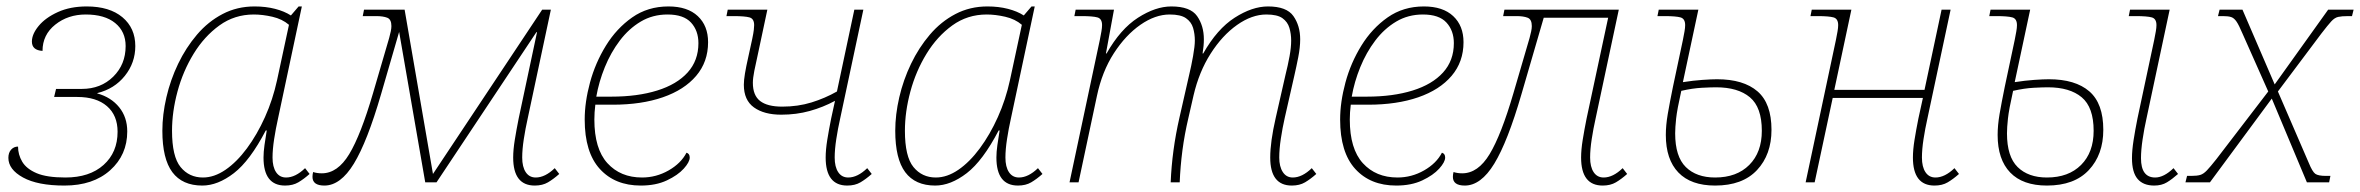

<svg xmlns="http://www.w3.org/2000/svg" viewBox="-20 -566 7326 596"><path d="M180 10Q97 10 51.5 -15Q6 -40 6 -76Q6 -92 14.5 -101.5Q23 -111 36 -111Q36 -86 49 -64Q62 -42 93.5 -28.5Q125 -15 183 -15Q258 -15 301.5 -54Q345 -93 345 -157Q345 -208 312 -236.5Q279 -265 220 -265H148L154 -290H234Q293 -290 331.5 -328Q370 -366 370 -423Q370 -468 337.5 -494.5Q305 -521 246 -521Q191 -521 151.5 -489.5Q112 -458 112 -408Q79 -410 79 -437Q79 -460 100 -485.5Q121 -511 159.5 -528.5Q198 -546 249 -546Q320 -546 360 -512.5Q400 -479 400 -423Q400 -371 367.5 -330.5Q335 -290 282 -277V-276Q325 -264 350 -233Q375 -202 375 -158Q375 -85 322 -37.5Q269 10 180 10Z M608 10Q546 10 515 -31.5Q484 -73 484 -160Q484 -210 496.5 -264Q509 -318 533 -368Q557 -418 591.5 -458.5Q626 -499 671 -522.5Q716 -546 770 -546Q805 -546 834 -538.5Q863 -531 883 -518L907 -546H917L843 -198Q836 -167 831 -134.5Q826 -102 826 -77Q826 -48 837 -31.5Q848 -15 868 -15Q897 -15 927 -44L941 -26Q923 -10 906 0Q889 10 865 10Q798 10 798 -77Q798 -94 801 -115.5Q804 -137 808 -161H805Q756 -67 706 -28.5Q656 10 608 10ZM610 -15Q645 -15 680 -39Q715 -63 746.5 -105.5Q778 -148 802.5 -202.5Q827 -257 840 -317L877 -489Q856 -507 825.5 -514Q795 -521 768 -521Q708 -521 661 -487Q614 -453 581 -399Q548 -345 531 -282Q514 -219 514 -160Q514 -80 540.5 -47.5Q567 -15 610 -15Z M987 10Q950 10 950 -17Q950 -21 950.5 -24.5Q951 -28 952 -32Q964 -28 979 -28Q1028 -28 1064 -87.5Q1100 -147 1138 -277L1188 -448Q1191 -459 1193 -468.5Q1195 -478 1195 -485Q1195 -506 1182 -511Q1169 -516 1148 -516H1106L1110 -536H1236L1324 -26L1663 -536H1690L1618 -198Q1611 -167 1606 -134.5Q1601 -102 1601 -77Q1601 -48 1612 -31.5Q1623 -15 1643 -15Q1672 -15 1702 -44L1716 -26Q1698 -10 1681 0Q1664 10 1640 10Q1573 10 1573 -77Q1573 -101 1578 -132Q1583 -163 1590 -198L1647 -466H1645L1335 0H1300L1219 -467L1163 -274Q1120 -126 1078.5 -58Q1037 10 987 10Z M1969 10Q1889 10 1842 -41.5Q1795 -93 1795 -195Q1795 -249 1811.5 -310Q1828 -371 1861 -424.5Q1894 -478 1942.5 -512Q1991 -546 2055 -546Q2114 -546 2146 -516Q2178 -486 2178 -435Q2178 -374 2141 -330.5Q2104 -287 2037.5 -264Q1971 -241 1882 -241H1828Q1825 -217 1825 -195Q1825 -104 1865.5 -59.5Q1906 -15 1973 -15Q2017 -15 2055.5 -37Q2094 -59 2111 -92Q2121 -89 2121 -77Q2121 -63 2102.5 -42.5Q2084 -22 2050 -6Q2016 10 1969 10ZM1831 -266H1878Q1959 -266 2020 -285Q2081 -304 2114.5 -341Q2148 -378 2148 -432Q2148 -471 2125 -496Q2102 -521 2052 -521Q2006 -521 1969 -499Q1932 -477 1904 -440Q1876 -403 1857.5 -357.5Q1839 -312 1831 -266Z M2405 -210Q2352 -210 2320.5 -232.5Q2289 -255 2289 -303Q2289 -317 2292.5 -338Q2296 -359 2303 -390Q2311 -426 2315 -445Q2319 -464 2320 -473.5Q2321 -483 2321 -488Q2321 -508 2306.5 -512Q2292 -516 2257 -516H2235L2239 -536H2362L2335 -409Q2326 -369 2321.5 -346Q2317 -323 2317 -309Q2317 -270 2339.5 -252.5Q2362 -235 2408 -235Q2457 -235 2499 -248Q2541 -261 2578 -282L2632 -536H2660L2588 -198Q2581 -167 2576 -134.5Q2571 -102 2571 -77Q2571 -48 2582 -31.5Q2593 -15 2613 -15Q2642 -15 2672 -44L2686 -26Q2668 -10 2651 0Q2634 10 2610 10Q2543 10 2543 -77Q2543 -101 2548 -132Q2553 -163 2560 -198L2572 -253Q2535 -233 2493.5 -221.5Q2452 -210 2405 -210Z M2883 10Q2821 10 2790 -31.5Q2759 -73 2759 -160Q2759 -210 2771.5 -264Q2784 -318 2808 -368Q2832 -418 2866.5 -458.5Q2901 -499 2946 -522.5Q2991 -546 3045 -546Q3080 -546 3109 -538.5Q3138 -531 3158 -518L3182 -546H3192L3118 -198Q3111 -167 3106 -134.5Q3101 -102 3101 -77Q3101 -48 3112 -31.5Q3123 -15 3143 -15Q3172 -15 3202 -44L3216 -26Q3198 -10 3181 0Q3164 10 3140 10Q3073 10 3073 -77Q3073 -94 3076 -115.5Q3079 -137 3083 -161H3080Q3031 -67 2981 -28.5Q2931 10 2883 10ZM2885 -15Q2920 -15 2955 -39Q2990 -63 3021.5 -105.5Q3053 -148 3077.5 -202.5Q3102 -257 3115 -317L3152 -489Q3131 -507 3100.5 -514Q3070 -521 3043 -521Q2983 -521 2936 -487Q2889 -453 2856 -399Q2823 -345 2806 -282Q2789 -219 2789 -160Q2789 -80 2815.5 -47.5Q2842 -15 2885 -15Z M3990 10Q3923 10 3923 -77Q3923 -126 3940 -200L3970 -332Q3978 -364 3983 -391.5Q3988 -419 3988 -440Q3988 -461 3982.5 -479.5Q3977 -498 3961 -509.5Q3945 -521 3911 -521Q3866 -521 3820 -488.5Q3774 -456 3738 -399.5Q3702 -343 3685 -270L3669 -200Q3657 -149 3650.5 -99.5Q3644 -50 3642 0H3614Q3618 -99 3641 -200L3671 -332Q3678 -361 3683.5 -392Q3689 -423 3689 -440Q3689 -461 3683.5 -479.5Q3678 -498 3661.5 -509.5Q3645 -521 3611 -521Q3566 -521 3520 -489Q3474 -457 3437.5 -400.5Q3401 -344 3385 -268L3328 0H3300L3394 -442Q3397 -457 3399 -468.5Q3401 -480 3401 -488Q3401 -508 3386.5 -512Q3372 -516 3337 -516H3315L3319 -536H3438L3413 -400H3415Q3458 -476 3512.5 -511Q3567 -546 3616 -546Q3675 -546 3696 -516Q3717 -486 3717 -444Q3717 -434 3716 -423Q3715 -412 3713 -400H3715Q3758 -476 3812.5 -511Q3867 -546 3916 -546Q3974 -546 3995 -516Q4016 -486 4016 -444Q4016 -419 4010 -388.5Q4004 -358 3998 -332L3968 -200Q3961 -169 3956 -136Q3951 -103 3951 -77Q3951 -49 3962 -32Q3973 -15 3993 -15Q4022 -15 4052 -44L4066 -26Q4048 -10 4031 0Q4014 10 3990 10Z M4314 10Q4234 10 4187 -41.5Q4140 -93 4140 -195Q4140 -249 4156.5 -310Q4173 -371 4206 -424.5Q4239 -478 4287.5 -512Q4336 -546 4400 -546Q4459 -546 4491 -516Q4523 -486 4523 -435Q4523 -374 4486 -330.5Q4449 -287 4382.5 -264Q4316 -241 4227 -241H4173Q4170 -217 4170 -195Q4170 -104 4210.5 -59.5Q4251 -15 4318 -15Q4362 -15 4400.5 -37Q4439 -59 4456 -92Q4466 -89 4466 -77Q4466 -63 4447.5 -42.5Q4429 -22 4395 -6Q4361 10 4314 10ZM4176 -266H4223Q4304 -266 4365 -285Q4426 -304 4459.5 -341Q4493 -378 4493 -432Q4493 -471 4470 -496Q4447 -521 4397 -521Q4351 -521 4314 -499Q4277 -477 4249 -440Q4221 -403 4202.5 -357.5Q4184 -312 4176 -266Z M4527 10Q4490 10 4490 -17Q4490 -21 4490.5 -24.5Q4491 -28 4492 -32Q4504 -28 4519 -28Q4568 -28 4604 -87.5Q4640 -147 4678 -277L4728 -448Q4731 -459 4733 -468.5Q4735 -478 4735 -485Q4735 -506 4722 -511Q4709 -516 4688 -516H4646L4650 -536H5005L4933 -198Q4926 -167 4921 -134.5Q4916 -102 4916 -77Q4916 -48 4927 -31.5Q4938 -15 4958 -15Q4987 -15 5017 -44L5031 -26Q5013 -10 4996 0Q4979 10 4955 10Q4888 10 4888 -77Q4888 -101 4893 -132Q4898 -163 4905 -198L4972 -511H4772L4703 -274Q4660 -126 4618.5 -58Q4577 10 4527 10Z M5304 10Q5229 10 5190 -30.5Q5151 -71 5151 -147Q5151 -177 5157 -212Q5163 -247 5173 -296L5204 -442Q5207 -457 5209 -468.5Q5211 -480 5211 -488Q5211 -508 5196.5 -512Q5182 -516 5147 -516H5125L5129 -536H5252L5204 -311Q5236 -316 5264.5 -318Q5293 -320 5310 -320Q5392 -320 5435.5 -282.5Q5479 -245 5479 -163Q5479 -86 5434 -38Q5389 10 5304 10ZM5304 -15Q5371 -15 5410 -54Q5449 -93 5449 -160Q5449 -233 5412 -264Q5375 -295 5307 -295Q5291 -295 5262.5 -293.5Q5234 -292 5199 -284Q5186 -226 5183 -198Q5180 -170 5180 -152Q5180 -80 5213 -47.5Q5246 -15 5304 -15Z M5985 10Q5918 10 5918 -77Q5918 -101 5923 -132Q5928 -163 5935 -198L5949 -262H5669L5613 0H5585L5679 -442Q5682 -457 5684 -468.5Q5686 -480 5686 -488Q5686 -508 5671.5 -512Q5657 -516 5622 -516H5600L5604 -536H5727L5674 -287H5954L6007 -536H6035L5963 -198Q5956 -167 5951 -134.5Q5946 -102 5946 -77Q5946 -48 5957 -31.5Q5968 -15 5988 -15Q6017 -15 6047 -44L6061 -26Q6043 -10 6026 0Q6009 10 5985 10Z M6667 10Q6633 10 6615.5 -10.5Q6598 -31 6598 -75Q6598 -99 6603 -131Q6608 -163 6615 -198L6667 -442Q6670 -457 6672 -468.5Q6674 -480 6674 -488Q6674 -508 6659.5 -512Q6645 -516 6610 -516H6588L6592 -536H6715L6643 -198Q6636 -167 6631 -133.5Q6626 -100 6626 -75Q6626 -15 6670 -15Q6697 -15 6727 -44L6741 -26Q6723 -10 6706.5 0Q6690 10 6667 10ZM6334 10Q6259 10 6220 -30.5Q6181 -71 6181 -147Q6181 -177 6187 -212Q6193 -247 6203 -296L6234 -442Q6237 -457 6239 -468.5Q6241 -480 6241 -488Q6241 -508 6226.5 -512Q6212 -516 6177 -516H6155L6159 -536H6282L6234 -311Q6266 -316 6294.5 -318Q6323 -320 6340 -320Q6422 -320 6465.5 -282.5Q6509 -245 6509 -163Q6509 -86 6464 -38Q6419 10 6334 10ZM6334 -15Q6401 -15 6440 -54Q6479 -93 6479 -160Q6479 -233 6442 -264Q6405 -295 6337 -295Q6321 -295 6292.5 -293.5Q6264 -292 6229 -284Q6216 -226 6213 -198Q6210 -170 6210 -152Q6210 -80 6243 -47.5Q6276 -15 6334 -15Z M6764 0 6769 -20H6782Q6800 -20 6810 -23Q6820 -26 6830.5 -37Q6841 -48 6860 -72L7021 -282L6941 -462Q6930 -488 6922.5 -499Q6915 -510 6906 -513Q6897 -516 6881 -516H6865L6870 -536H6941L7041 -304L7207 -536H7286L7281 -516H7269Q7249 -516 7238 -513.5Q7227 -511 7216.5 -499.5Q7206 -488 7186 -462L7051 -282L7147 -60Q7158 -33 7167 -26.5Q7176 -20 7200 -20H7214L7210 0H7141L7032 -260L6840 0Z"/></svg>

Font: Noto Serif Thin
Style: Italic
Weight: 100
Italic angle: -12°
Designer: Monotype Design Team
Foundry: Monotype Imaging Inc.
Version: Version 2.014; ttfautohint (v1.8.4.7-5d5b)